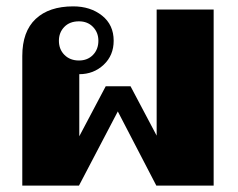

<svg xmlns="http://www.w3.org/2000/svg" viewBox="-20 -583 746 603"><path d="M50 -407Q50 -484 92 -523.5Q134 -563 210 -563Q264 -563 300.5 -534Q337 -505 337 -455Q337 -409 305.5 -379.5Q274 -350 229 -350V-155L312 -312H390L472 -157V-553H651V0H471L350 -233L228 0H50ZM289 -455Q289 -481 272 -498.5Q255 -516 228 -516Q199 -516 182 -498.5Q165 -481 165 -455Q165 -428 182.5 -410.5Q200 -393 228 -393Q255 -393 272 -410.5Q289 -428 289 -455Z"/></svg>

Font: Taviraj
Style: Bold
Weight: 700
Designer: Katatrad Team
Foundry: CadsonDemak
Version: Version 1.001